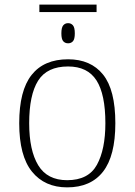

<svg xmlns="http://www.w3.org/2000/svg" viewBox="-20 -799 581 829"><path d="M150 -747V-779H397V-747ZM274 -612Q261 -612 253 -621Q245 -630 245 -655Q245 -680 253 -689.5Q261 -699 274 -699Q287 -699 295 -689.5Q303 -680 303 -655Q303 -630 295 -621Q287 -612 274 -612ZM270 10Q173 10 118 -58Q63 -126 63 -267Q63 -408 116.5 -475.5Q170 -543 274 -543Q372 -543 425 -477Q478 -411 478 -267Q478 -126 425 -58Q372 10 270 10ZM270 -21Q362 -21 398.5 -87.5Q435 -154 435 -267Q435 -392 396.5 -452Q358 -512 274 -512Q183 -512 144.5 -450.5Q106 -389 106 -267Q106 -150 145 -85.5Q184 -21 270 -21Z"/></svg>

Font: Noto Serif ExtraLight
Style: Regular
Weight: 200
Designer: Monotype Design Team
Foundry: Monotype Imaging Inc.
Version: Version 2.015; ttfautohint (v1.8.4.7-5d5b)